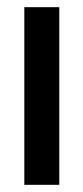

<svg xmlns="http://www.w3.org/2000/svg" viewBox="-20 -515 232 535"><path d="M47.8 -495V0H145.2V-495Z"/></svg>

Font: Moniqa Black
Style: Regular
Weight: 900
Designer: Rajesh Rajput
Foundry: Rajesh Rajput
Version: Version 1.000